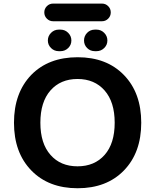

<svg xmlns="http://www.w3.org/2000/svg" viewBox="-20 -1090 838 1052"><path d="M256.8 -241.2Q311.5 -178.7 404.8 -178.7Q498 -178.7 553.2 -241.2Q608.4 -303.7 608.4 -417.5Q608.4 -531.2 553.2 -594.2Q498 -657.2 404.8 -657.2Q311.5 -657.2 256.3 -594.2Q201.2 -531.2 201.2 -417.5Q201.2 -303.7 256.8 -241.2ZM151.4 -679.7Q246.1 -776.4 405.3 -776.4Q564.5 -776.4 659.2 -678.7Q753.9 -581.1 753.9 -417.5Q753.9 -253.9 659.2 -156.2Q564.5 -58.6 405.3 -58.6Q246.1 -58.6 151.4 -156.2Q56.6 -253.9 56.6 -417.5Q56.6 -581.1 151.4 -679.7ZM270.5 -973.6Q251 -973.6 236.8 -987.8Q222.7 -1002 222.7 -1022Q222.7 -1042 236.8 -1056.2Q251 -1070.3 270.5 -1070.3H539.1Q558.6 -1070.3 572.8 -1056.2Q586.9 -1042 586.9 -1022Q586.9 -1002 572.8 -987.8Q558.6 -973.6 539.1 -973.6ZM301.8 -809.6Q277.3 -809.6 259.8 -826.7Q242.2 -843.8 242.2 -868.2Q242.2 -892.6 259.8 -910.2Q277.3 -927.7 301.8 -927.7H311.5Q335.9 -927.7 353.5 -910.2Q371.1 -892.6 371.1 -868.2Q371.1 -843.8 353.5 -826.7Q335.9 -809.6 311.5 -809.6ZM500 -809.6Q474.6 -809.6 457.5 -826.7Q440.4 -843.8 440.4 -868.2Q440.4 -892.6 457.5 -910.2Q474.6 -927.7 500 -927.7H508.8Q533.2 -927.7 550.8 -910.2Q568.4 -892.6 568.4 -868.2Q568.4 -843.8 550.8 -826.7Q533.2 -809.6 508.8 -809.6Z"/></svg>

Font: Gen Jyuu GothicX Bold
Style: Bold
Weight: 700
Designer: Ryoko NISHIZUKA (kana &amp; ideographs); Paul D. Hunt (Latin, Greek &amp; Cyrillic); Wenlong ZHANG (bopomofo); Sandoll C
Version: Version 1.058.20140828